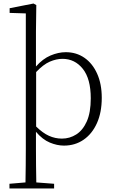

<svg xmlns="http://www.w3.org/2000/svg" viewBox="-20 -820 656 1100"><path d="M187 -407.2V-95.2Q224.6 -58.1 260.3 -42Q295.9 -25.9 335 -25.9Q379.4 -25.9 417 -49.8Q454.6 -73.7 477.3 -124.5Q500 -175.3 500 -256.8Q500 -368.7 454.3 -425.8Q408.7 -482.9 337.9 -482.9Q302.7 -482.9 265.4 -466.8Q228 -450.7 187 -407.2ZM186 -639.2V-439Q225.1 -483.4 269.8 -502.2Q314.5 -521 356.9 -521Q417.5 -521 463.9 -488.8Q510.3 -456.5 536.6 -397.7Q563 -338.9 563 -259.8Q563 -175.8 535.4 -114.5Q507.8 -53.2 459 -19.5Q410.2 14.2 346.2 14.2Q307.1 14.2 265.4 -3.2Q223.6 -20.5 186 -64.9V33.2Q186 76.7 186.5 128.7Q187 180.7 188 225.1L290 232.9V259.8H34.2V232.9L126 225.1Q127 180.7 127.4 128.7Q127.9 76.7 127.9 33.2V-743.2L35.2 -746.1V-772.9L171.9 -799.8L188 -791Z"/></svg>

Font: Source Han Serif CN ExtraLight
Style: Regular
Weight: 250
Designer: Ryoko NISHIZUKA  (kana & ideographs); Frank Grießhammer (Latin, Greek & Cyrillic); Wenlong ZHANG  (bopomofo); Sandoll Co
Foundry: Adobe Systems Incorporated
Version: Version 1.001;PS 1.001;hotconv 16.6.54;makeotf.lib2.5.65590